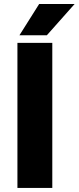

<svg xmlns="http://www.w3.org/2000/svg" viewBox="-20 -921 386 941"><path d="M236.3 -710.9V0H65.4V-710.9ZM75.2 -748 171.9 -901.4H345.7L209.5 -748Z"/></svg>

Font: Vazirmatn RD UI Black
Style: Regular
Weight: 900
Designer: Saber Rastikerdar
Foundry: Saber Rastikerdar
Version: Version 33.003